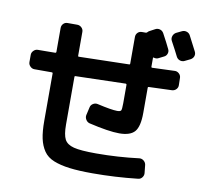

<svg xmlns="http://www.w3.org/2000/svg" viewBox="-94 -941 1187 1104"><g transform="rotate(10 500.0 -389.0)"><path d="M83 -471.7Q69.3 -471.7 58.6 -482.4Q47.9 -493.2 47.9 -506.8V-549.8Q47.9 -563.5 58.6 -574.2Q69.3 -585 83 -585Q99.6 -585 133.8 -585.4Q168 -585.9 184.6 -585.9Q189.5 -585.9 190.4 -590.8V-731.4Q190.4 -746.1 200.2 -756.3Q210 -766.6 224.6 -766.6H281.2Q295.9 -766.6 306.6 -756.3Q317.4 -746.1 317.4 -731.4V-591.8Q317.4 -586.9 321.3 -586.9Q517.6 -590.8 615.2 -593.8Q620.1 -593.8 620.1 -598.6V-754.9Q620.1 -769.5 629.9 -779.8Q639.6 -790 655.3 -790H677.7Q681.6 -790 685.5 -793.9Q691.4 -800.8 698.2 -803.7L727.5 -819.3Q740.2 -826.2 754.4 -822.3Q768.6 -818.4 776.4 -804.7Q806.6 -749 820.3 -719.7Q827.1 -707 822.3 -692.9Q817.4 -678.7 803.7 -672.9L774.4 -658.2Q763.7 -652.3 749 -656.2Q743.2 -659.2 743.2 -653.3V-602.5Q743.2 -597.7 748 -597.7Q770.5 -598.6 814 -600.1Q857.4 -601.6 878.9 -602.5Q892.6 -603.5 903.8 -593.8Q915 -584 916 -570.3L917 -527.3Q918 -512.7 908.2 -502Q898.4 -491.2 882.8 -490.2Q859.4 -489.3 814.5 -487.8Q769.5 -486.3 748 -485.4Q743.2 -485.4 743.2 -480.5V-333Q743.2 -253.9 717.3 -223.6Q691.4 -193.4 627 -193.4Q565.4 -193.4 449.2 -220.7Q435.5 -224.6 427.7 -237.8Q419.9 -251 422.9 -264.6L433.6 -311.5Q436.5 -325.2 449.2 -333Q461.9 -340.8 475.6 -337.9Q560.5 -318.4 592.8 -318.4Q611.3 -318.4 615.7 -325.2Q620.1 -332 620.1 -368.2V-475.6Q620.1 -480.5 615.2 -481.4Q418.9 -475.6 321.3 -473.6Q317.4 -473.6 317.4 -468.8V-190.4Q317.4 -130.9 331.5 -104Q345.7 -77.1 385.7 -66.9Q425.8 -56.6 516.6 -56.6Q643.6 -56.6 767.6 -72.3Q781.2 -73.2 792.5 -64Q803.7 -54.7 805.7 -41L810.5 4.9Q812.5 19.5 803.2 31.7Q793.9 43.9 779.3 44.9Q647.5 59.6 516.6 59.6Q434.6 59.6 380.9 52.7Q327.1 45.9 288.1 30.3Q249 14.6 228.5 -15.6Q208 -45.9 199.2 -86.4Q190.4 -127 190.4 -190.4V-466.8Q190.4 -471.7 184.6 -471.7ZM928.7 -819.3 973.6 -732.4Q980.5 -718.8 976.1 -705.6Q971.7 -692.4 958 -684.6L925.8 -668.9Q912.1 -662.1 897.9 -667Q883.8 -671.9 877 -685.5Q863.3 -713.9 833 -769.5Q826.2 -782.2 830.6 -796.4Q835 -810.5 847.7 -818.4L879.9 -834Q893.6 -840.8 907.7 -836.4Q921.9 -832 928.7 -819.3Z"/></g></svg>

Font: Rounded-L Mgen+ 1m bold
Style: Bold
Weight: 700
Designer: [Source Han Sans]
Ryoko NISHIZUKA  (kana & ideographs); Paul D. Hunt (Latin, Greek & Cyrillic); Wenlong ZHANG  (bopomofo
Version: Version 1.059.20150602